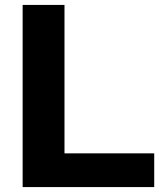

<svg xmlns="http://www.w3.org/2000/svg" viewBox="-20 -760 652 780"><path d="M72 0V-740H242V-137H606.5V0Z"/></svg>

Font: Encode Sans SemiExpanded
Style: Bold
Weight: 700
Width: 6
Designer: Multiple Designers
Foundry: Impallari Type
Version: Version 3.002